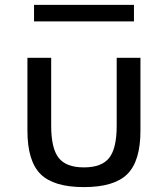

<svg xmlns="http://www.w3.org/2000/svg" viewBox="-20 -748 686 784"><path d="M322.5 16Q446.5 16 500 -37.2Q553.5 -90.5 553.5 -214.5V-512H456.5V-234.5Q456.5 -142.5 426 -103.5Q395.5 -64.5 322.5 -64.5Q250 -64.5 219.5 -103.5Q189 -142.5 189 -234.5V-512H92V-214.5Q92 -90.5 145.5 -37.2Q199 16 322.5 16ZM119 -660.5H527V-728H119Z"/></svg>

Font: Spartan Medium
Style: Regular
Weight: 500
Designer: Matt Bailey, Mirko Velimirovic
Foundry: Matt Bailey
Version: Version 1.003; ttfautohint (v1.8.3)